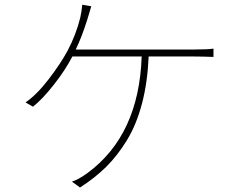

<svg xmlns="http://www.w3.org/2000/svg" viewBox="-20 -790 1040 833"><path d="M308.6 -575.2H823.2Q880.9 -575.2 906.2 -579.1V-543Q855.5 -544.9 823.2 -544.9H625Q620.1 -432.6 596.2 -341.3Q572.3 -250 531.2 -182.6Q490.2 -115.2 440.9 -66.4Q391.6 -17.6 327.1 23.4L292 -2Q320.3 -10.7 360.4 -40Q583 -204.1 594.7 -544.9H293.9Q263.7 -486.3 213.9 -422.9Q164.1 -359.4 123 -327.1L90.8 -345.7Q139.6 -378.9 191.9 -447.3Q244.1 -515.6 273.4 -570.3Q309.6 -638.7 328.1 -712.9Q334 -738.3 336.9 -769.5L376 -762.7L358.4 -704.1Q334 -627 308.6 -575.2Z"/></svg>

Font: GenEi Gothic M ExtraLight
Style: Regular
Weight: 200
Designer: o_tamon (Modified); [Source Han Sans]
Ryoko NISHIZUKA  (kana & ideographs); Paul D. Hunt (Latin, Greek & Cyrillic); Wenl
Version: Version 1.1a;Original Version 1.004